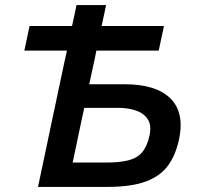

<svg xmlns="http://www.w3.org/2000/svg" viewBox="-20 -733 774 753"><path d="M129 0Q141.5 -58.5 153 -113Q164.5 -167.5 178.5 -234.5L229 -472.5Q232.5 -489 235.8 -504.2Q239 -519.5 242.5 -534.5H75.5L96 -631H262.5Q267 -651.5 271.5 -672Q275.5 -692 280 -713H396Q391.5 -691.5 387.2 -671.2Q383 -651 378.5 -631H623L602.5 -534.5H358Q355 -519.5 352 -504.5Q348.5 -489 345 -472.5L330 -402.5H470Q592 -402.5 648.5 -347Q688.5 -307 688.5 -243Q688.5 -217.5 682.5 -188.5Q670 -127 640 -85Q610 -43 552.8 -21.5Q495.5 0 400.5 0ZM265 -95.5H394Q449 -95.5 483.5 -104.2Q518 -113 537.2 -135.5Q556.5 -158 566 -199.5Q569.5 -215 569.5 -228Q569.5 -252 558 -267.5Q540.5 -291.5 509.2 -300.8Q478 -310 447 -310H310.5L298 -252.5Q288.5 -206.5 281 -171.5Q273.5 -136.5 265 -95.5Z"/></svg>

Font: Heraclito Medium
Style: Italic
Weight: 500
Italic angle: -12°
Designer: Kostas Bartsokas (font) & Cristiano Sobral (main changes)
Foundry: Kostas Bartsokas (font) & Cristiano Sobral (main changes)
Version: Version 1.00;July 8, 2020;FontCreator 13.0.0.2655 64-bit